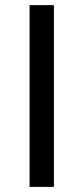

<svg xmlns="http://www.w3.org/2000/svg" viewBox="-20 -731 326 751"><path d="M190.9 -710.9V0H95.7V-710.9Z"/></svg>

Font: Bert Sans Medium
Style: Regular
Weight: 500
Designer: Christian Robertson, Adam Twardoch, & Cristiano Sobral
Foundry: Google
Version: Version 12.135;January 10, 2020;FontCreator 12.0.0.2547 64-b